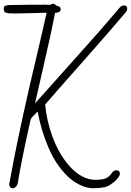

<svg xmlns="http://www.w3.org/2000/svg" viewBox="-56 -996 699 1025"><path d="M388 -669Q224 -484 185 -438Q194 -348 223 -269Q252 -190 294 -134.5Q336 -79 382 -55Q416 -36 452 -36Q490 -36 509 -44Q528 -52 546 -79Q556 -87 564 -87Q584 -87 584 -69Q584 -58 570 -41.5Q556 -25 535.5 -11.5Q515 2 499 4Q471 9 440 9Q407 9 367.5 -10.5Q328 -30 297 -63Q241 -119 202 -210Q163 -301 145 -401L125 -380Q114 -371 108 -360Q56 -128 39 -19Q37 -7 28.5 1Q20 9 11 9Q-4 9 -7 -12Q34 -240 105 -549Q155 -760 193 -928H187L116 -926L23 -924Q-11 -924 -23.5 -928Q-36 -932 -36 -948Q-36 -960 -30 -964Q-24 -968 -9 -969Q25 -970 87 -970.5Q149 -971 186 -971Q204 -971 212 -970Q220 -976 227 -976Q238 -976 242 -967Q268 -962 268 -948Q268 -937 260.5 -932.5Q253 -928 238 -927Q213 -800 189 -699Q169 -614 131 -444L341 -679Q466 -817 586 -959Q596 -967 606 -967Q623 -967 623 -950Q623 -939 615 -930Q548 -850 388 -669Z"/></svg>

Font: Bad Script
Style: Regular
Weight: 400
Italic angle: -10°
Designer: Roman Shchyukin (Gaslight Type Foundry), Cyreal (Charset Expansion)
Foundry: Gaslight
Version: Version 2.000